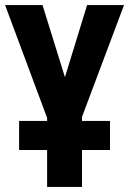

<svg xmlns="http://www.w3.org/2000/svg" viewBox="-20 -734 507 754"><path d="M165 0V-145H55V-259H165V-271L0 -714H147L235 -431L322 -714H467L302 -275V-259H412V-145H302V0Z"/></svg>

Font: Noto Sans Display ExtraCondensed
Style: Bold
Weight: 700
Width: 2
Designer: Monotype Design Team
Foundry: Monotype Imaging Inc.
Version: Version 2.003